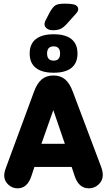

<svg xmlns="http://www.w3.org/2000/svg" viewBox="-20 -1018 585 1048"><path d="M371 -107 387 -59Q409 10 465 10Q496 10 518.5 -11.5Q541 -33 541 -62Q541 -84 531 -110L378 -516Q361 -563 335.5 -584.5Q310 -606 272 -606Q233 -606 207.5 -584.5Q182 -563 165 -516L13 -104Q8 -91 5.5 -80Q3 -69 3 -59Q3 -31 25 -10.5Q47 10 76 10Q129 10 151 -56L168 -107ZM334 -233H206L271 -417ZM273 -831Q209 -831 175.5 -804.5Q142 -778 142 -726Q142 -674 175.5 -647.5Q209 -621 273 -621Q337 -621 370 -647.5Q403 -674 403 -726Q403 -778 370 -804.5Q337 -831 273 -831ZM273 -765Q308 -765 308 -726Q308 -687 273 -687Q237 -687 237 -726Q237 -765 273 -765ZM407 -968Q407 -982 393 -990Q379 -998 332 -998Q297 -998 282.5 -989Q268 -980 251 -950L231 -911Q227 -904 225 -897.5Q223 -891 223 -886Q223 -873 235 -863Q247 -853 268 -853Q297 -853 314 -862Q331 -871 355 -899L396 -945Q407 -957 407 -968Z"/></svg>

Font: Beiruti Black
Style: Regular
Weight: 900
Designer: Arlette Boutros
Foundry: Boutros
Version: Version 1.41